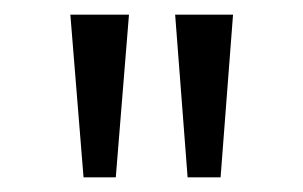

<svg xmlns="http://www.w3.org/2000/svg" viewBox="-20 -728 414 262"><path d="M236 -486 219 -708H298L281 -486ZM94 -486 76 -708H156L138 -486Z"/></svg>

Font: Outfit Light
Style: Regular
Weight: 300
Designer: Rodrigo Fuenzalida
Foundry: fragTYPE
Version: Version 1.100; ttfautohint (v1.8.4.7-5d5b)